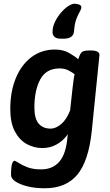

<svg xmlns="http://www.w3.org/2000/svg" viewBox="-20 -795 586 1027"><path d="M305 -588Q283 -588 272 -597.5Q261 -607 261 -623Q261 -651 274 -678Q287 -705 306 -727Q325 -749 344.5 -762Q364 -775 378 -775Q389 -775 402 -771Q415 -767 415 -756Q415 -746 406.5 -732Q398 -718 388.5 -693.5Q379 -669 376 -628Q373 -588 320 -588ZM220 212Q168 212 127.5 202Q87 192 63 176Q39 160 39 141Q39 95 45 80Q51 65 57 65Q63 65 80 76.5Q97 88 126.5 99.5Q156 111 200 111Q263 111 298.5 68.5Q334 26 341 -63L343 -77Q318 -42 283 -22.5Q248 -3 207 -3Q162 -3 123 -24.5Q84 -46 59.5 -92Q35 -138 35 -212Q35 -306 65 -378Q95 -450 149 -490Q203 -530 274 -530Q318 -530 350 -511.5Q382 -493 398 -478Q406 -502 415 -513.5Q424 -525 456 -525H466Q512 -525 512 -501L471 -95Q454 67 393.5 139.5Q333 212 220 212ZM251 -107Q278 -107 306.5 -130.5Q335 -154 355 -204L368 -323Q371 -344 373 -362.5Q375 -381 379 -398Q365 -409 345 -419Q325 -429 299 -429Q227 -429 195.5 -370.5Q164 -312 164 -220Q164 -160 187 -133.5Q210 -107 251 -107Z"/></svg>

Font: Asap SemiBold
Style: Italic
Weight: 600
Italic angle: -6°
Designer: Pablo Cosgaya
Foundry: Omnibus-Type
Version: Version 3.001; ttfautohint (v1.8.3)